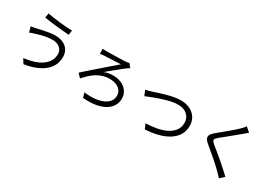

<svg xmlns="http://www.w3.org/2000/svg" viewBox="26 -1771 3949 2799"><g transform="rotate(30 2000.0 -371.0)"><path d="M717 -335Q717 -366 705 -392Q693 -418 671 -437Q649 -456 617.5 -466.5Q586 -477 548 -477Q505 -477 466 -471.5Q427 -466 392.5 -458Q358 -450 329 -441Q300 -432 278 -426Q255 -420 234 -412Q213 -404 195 -397L170 -489Q190 -491 214 -495Q238 -499 260 -504Q286 -510 320 -518Q354 -526 392 -533.5Q430 -541 472 -546.5Q514 -552 556 -552Q609 -552 654 -537.5Q699 -523 732 -495Q765 -467 783.5 -426Q802 -385 802 -332Q802 -251 768 -188Q734 -125 674 -78.5Q614 -32 532 -1.5Q450 29 354 43L307 -33Q397 -44 472.5 -67.5Q548 -91 602 -128.5Q656 -166 686.5 -217Q717 -268 717 -335ZM302 -781Q343 -772 400 -763.5Q457 -755 517 -749Q577 -743 632 -739Q687 -735 723 -735L711 -658Q670 -661 614.5 -665.5Q559 -670 500.5 -676.5Q442 -683 386.5 -690Q331 -697 289 -705Z M1241 -729Q1268 -726 1308 -726Q1321 -726 1345.5 -726.5Q1370 -727 1400.5 -727.5Q1431 -728 1465 -729Q1499 -730 1530.5 -731Q1562 -732 1588 -733Q1614 -734 1630 -735Q1643 -736 1658.5 -738Q1674 -740 1685 -744L1732 -685Q1722 -680 1709.5 -671Q1697 -662 1689 -657Q1661 -636 1626.5 -608.5Q1592 -581 1556 -551.5Q1520 -522 1485 -493.5Q1450 -465 1423 -441Q1465 -458 1501 -463.5Q1537 -469 1572 -469Q1632 -469 1683 -452.5Q1734 -436 1770.5 -405.5Q1807 -375 1828 -333Q1849 -291 1849 -240Q1849 -168 1814 -112.5Q1779 -57 1714.5 -21Q1650 15 1558.5 29.5Q1467 44 1353 35L1329 -46Q1425 -34 1505 -42Q1585 -50 1643 -75.5Q1701 -101 1733.5 -142.5Q1766 -184 1766 -241Q1766 -276 1751 -305.5Q1736 -335 1709 -356Q1682 -377 1643.5 -389Q1605 -401 1557 -401Q1489 -401 1435.5 -383.5Q1382 -366 1336 -337Q1290 -308 1250 -270Q1210 -232 1171 -190L1113 -252Q1147 -284 1190 -322Q1233 -360 1278.5 -399.5Q1324 -439 1369.5 -478.5Q1415 -518 1456 -553.5Q1497 -589 1531 -618Q1565 -647 1586 -666Q1563 -665 1524.5 -663Q1486 -661 1444.5 -659.5Q1403 -658 1366.5 -656Q1330 -654 1312 -653Q1295 -651 1277 -649.5Q1259 -648 1244 -646L1241 -729Z M2077 -522Q2104 -527 2131 -535Q2158 -543 2186 -551Q2217 -561 2267 -577.5Q2317 -594 2374.5 -610Q2432 -626 2493.5 -637.5Q2555 -649 2609 -649Q2670 -649 2724 -631.5Q2778 -614 2818 -580.5Q2858 -547 2881 -498.5Q2904 -450 2904 -388Q2904 -299 2862.5 -232.5Q2821 -166 2748 -120.5Q2675 -75 2576 -49.5Q2477 -24 2362 -18L2327 -101Q2424 -104 2512.5 -120.5Q2601 -137 2668.5 -171.5Q2736 -206 2776 -259.5Q2816 -313 2816 -389Q2816 -428 2802 -462Q2788 -496 2761.5 -520.5Q2735 -545 2696 -559.5Q2657 -574 2607 -574Q2566 -574 2519 -566Q2472 -558 2424 -545Q2376 -532 2328.5 -516Q2281 -500 2240 -484.5Q2199 -469 2166 -455.5Q2133 -442 2114 -434L2077 -522Z M3703 -735Q3686 -723 3666.5 -706.5Q3647 -690 3635 -679Q3609 -657 3571.5 -626Q3534 -595 3494.5 -562.5Q3455 -530 3416.5 -499Q3378 -468 3351 -446Q3328 -426 3317 -412.5Q3306 -399 3306.5 -386.5Q3307 -374 3319 -360Q3331 -346 3355 -326Q3389 -299 3437.5 -259Q3486 -219 3537.5 -175Q3589 -131 3639 -86.5Q3689 -42 3725 -6L3653 59Q3638 41 3619.5 22.5Q3601 4 3585 -13Q3565 -35 3526.5 -70Q3488 -105 3443.5 -144Q3399 -183 3353.5 -221Q3308 -259 3273 -288Q3238 -317 3222 -341Q3206 -365 3207.5 -388Q3209 -411 3227.5 -434.5Q3246 -458 3280 -486Q3308 -510 3347.5 -542Q3387 -574 3428 -608.5Q3469 -643 3507.5 -676Q3546 -709 3571 -735Q3586 -750 3603 -768.5Q3620 -787 3628 -801Z"/></g></svg>

Font: SpoqaHanSans-Regular
Style: Regular
Weight: 400
Designer: [Spoqa Han Sans] Dong-huui Kim \uAE40 \uB3D9 \uD718  Younghwa Kang \uAC15 \uC601 \uD654  [Noto Sans] Ryoko NISHIZUKA \u8
Foundry: Spoqa (http://www.spoqa-han-sans.com)
Version: Version 2.000